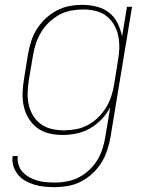

<svg xmlns="http://www.w3.org/2000/svg" viewBox="-20 -548 640 791"><path d="M207 223Q185 223 163.5 221Q142 219 122 213Q102 207 84.5 197Q67 187 54.5 172Q42 157 35.5 137Q29 117 32 95H53Q51 114 56.5 131.5Q62 149 74 161.5Q86 174 101.5 182.5Q117 191 134 196Q151 201 170 202.5Q189 204 208 204Q233 204 258 199Q283 194 306 182Q329 170 348.5 151.5Q368 133 381.5 110.5Q395 88 402.5 64Q410 40 414 15L434 -106Q420 -79 398.5 -56.5Q377 -34 350.5 -19Q324 -4 295.5 2Q267 8 238 8Q209 8 182 1.5Q155 -5 133.5 -21Q112 -37 98 -60Q84 -83 78 -110Q72 -137 73 -165.5Q74 -194 79 -223L95 -323Q100 -350 108 -376.5Q116 -403 131 -427Q146 -451 167 -471Q188 -491 213.5 -504.5Q239 -518 266 -523Q293 -528 320 -528Q350 -528 379 -520.5Q408 -513 430 -495.5Q452 -478 464.5 -452.5Q477 -427 483 -398L503 -520H524L435 18Q430 45 421.5 71.5Q413 98 397.5 122.5Q382 147 360.5 167Q339 187 313.5 200Q288 213 260.5 218Q233 223 207 223ZM243 -11Q267 -11 292 -15.5Q317 -20 340 -32Q363 -44 382.5 -62.5Q402 -81 416 -103.5Q430 -126 438 -150Q446 -174 450 -199L466 -299Q471 -325 471.5 -351Q472 -377 467 -401Q462 -425 449.5 -446.5Q437 -468 418 -482.5Q399 -497 374 -503Q349 -509 323 -509Q299 -509 273.5 -504.5Q248 -500 225 -487.5Q202 -475 182.5 -456.5Q163 -438 149.5 -415.5Q136 -393 128 -369Q120 -345 116 -320L99 -220Q95 -194 94 -168.5Q93 -143 98 -118.5Q103 -94 115.5 -73Q128 -52 147.5 -37.5Q167 -23 192 -17Q217 -11 243 -11Z"/></svg>

Font: Iosevka HT Thin Extended
Style: Italic
Weight: 100
Width: 7
Italic angle: -9°
Monospace: yes
Designer: Belleve Invis
Foundry: Belleve Invis
Version: Version 32.3.0; ttfautohint (v1.8.4)